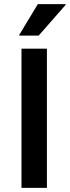

<svg xmlns="http://www.w3.org/2000/svg" viewBox="-20 -911 338 931"><path d="M84.2 0V-675H207.5V0ZM73.3 -738.3V-741.7L163.3 -890.8H298.3V-887.5L167.5 -738.3Z"/></svg>

Font: Funnel Sans Light SemiBold
Style: Regular
Weight: 600
Version: Version 1.000